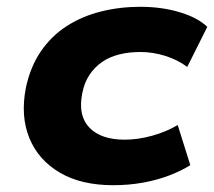

<svg xmlns="http://www.w3.org/2000/svg" viewBox="-20 -534 630 565"><path d="M313 11Q219 11 156 -26Q93 -63 66.5 -127.5Q40 -192 56 -275Q69 -337 100 -382.5Q131 -428 176 -457Q221 -486 276.5 -500Q332 -514 393 -514Q456 -514 509 -498Q562 -482 590 -455L531 -337Q503 -358 466.5 -369.5Q430 -381 393 -381Q360 -381 331.5 -374Q303 -367 281 -352Q259 -337 243.5 -314Q228 -291 222 -259Q209 -194 243 -158.5Q277 -123 347 -123Q386 -123 427.5 -134.5Q469 -146 503 -166L540 -48Q513 -31 477.5 -17.5Q442 -4 400.5 3.5Q359 11 313 11Z"/></svg>

Font: Nunito Sans 7pt SemiExpanded ExtraBold
Style: Italic
Weight: 800
Width: 6
Italic angle: -9°
Designer: Vernon Adams
Foundry: Vernon Adams
Version: Version 3.101;gftools[0.9.27]